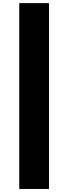

<svg xmlns="http://www.w3.org/2000/svg" viewBox="-20 -982 440 1236"><path d="M295.4 -961.9V234.4H104V-961.9Z"/></svg>

Font: Inter 20pt Black
Style: Regular
Weight: 900
Version: Version 4.001;git-66647c0bb